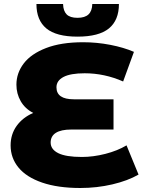

<svg xmlns="http://www.w3.org/2000/svg" viewBox="-20 -925 721 959"><path d="M672 -53Q618 -22 541 -4Q464 14 381 14Q269 14 190.5 -13Q112 -40 72.5 -88Q33 -136 33 -199Q33 -254 63 -296Q93 -338 146 -361Q105 -382 83.5 -419.5Q62 -457 62 -502Q62 -560 98.5 -608Q135 -656 210 -685Q285 -714 395 -714Q464 -714 531 -701Q598 -688 649 -666L595 -518Q502 -559 403 -559Q332 -559 297 -540.5Q262 -522 262 -489Q262 -429 349 -429H547V-278H336Q285 -278 259 -261.5Q233 -245 233 -213Q233 -179 271 -160Q309 -141 389 -141Q446 -141 506.5 -156.5Q567 -172 612 -199ZM162 -905H295Q296 -870 313 -853Q330 -836 367 -836Q404 -836 422 -853Q440 -870 441 -905H574Q574 -824 524 -783Q474 -742 367 -742Q261 -742 211.5 -783Q162 -824 162 -905Z"/></svg>

Font: Montserrat Alternates ExtraBold
Style: Regular
Weight: 800
Designer: Julieta Ulanovsky
Foundry: Julieta Ulanovsky
Version: Version 7.200